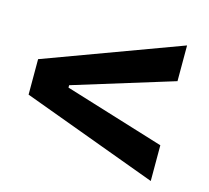

<svg xmlns="http://www.w3.org/2000/svg" viewBox="-79 -688 744 684"><g transform="rotate(15 293.0 -346.0)"><path d="M530.8 -96.2 30.8 -280.8V-411.6L530.8 -596.2V-464.4L161.6 -350.6V-341.8L530.8 -228Z"/></g></svg>

Font: CaskaydiaMono NF
Style: Bold
Weight: 700
Designer: Aaron Bell
Foundry: Saja Typeworks
Version: Version 2111.001; ttfautohint (v1.8.4);Nerd Fonts 3.1.1